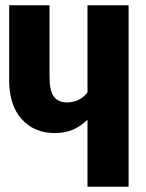

<svg xmlns="http://www.w3.org/2000/svg" viewBox="-20 -713 558 733"><path d="M471 -693V0H314V-256Q287 -230 257.5 -217.5Q228 -205 189 -205Q111 -205 63 -258Q15 -311 15 -407V-693H169V-420Q169 -365 186 -343.5Q203 -322 236 -322Q284 -322 314 -360V-693Z"/></svg>

Font: Fira Sans Extra Condensed
Style: Bold
Weight: 700
Width: 1
Designer: Carrois Corporate & Edenspiekermann AG
Foundry: Carrois Corporate GbR & Edenspiekermann AG
Version: Version 4.203